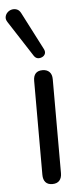

<svg xmlns="http://www.w3.org/2000/svg" viewBox="-78 -796 364 833"><g transform="rotate(-5 104.5 -380.0)"><path d="M116 5Q96 5 86 -6.5Q76 -18 76 -39V-448Q76 -469 86 -480Q96 -491 116 -491Q135 -491 146 -480Q157 -469 157 -448V-39Q157 -18 146.5 -6.5Q136 5 116 5ZM84 -556 -17 -712Q-25 -724 -23 -735Q-21 -746 -13 -754Q-5 -762 6 -764.5Q17 -767 28 -763Q39 -759 46 -745L130 -582Q136 -570 132.5 -561Q129 -552 119.5 -547.5Q110 -543 100.5 -544.5Q91 -546 84 -556Z"/></g></svg>

Font: Nunito ExtraLight
Style: Regular
Weight: 400
Version: Version 3.602